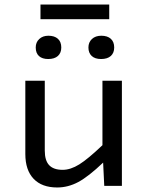

<svg xmlns="http://www.w3.org/2000/svg" viewBox="-20 -822 654 849"><path d="M519 -465V0H441L436 -103Q371 -41 326 -17Q281 7 233 7Q165 7 128.5 -31.5Q92 -70 92 -141V-465H178V-156Q178 -112 197.5 -91.5Q217 -71 257 -71Q292 -71 330.5 -95Q369 -119 433 -180V-465ZM463 -737H159V-802H463ZM251 -612Q251 -588 236 -574.5Q221 -561 193 -561Q167 -561 152.5 -574Q138 -587 138 -612Q138 -635 153.5 -649.5Q169 -664 194 -664Q221 -664 236 -650.5Q251 -637 251 -612ZM485 -612Q485 -588 470 -574.5Q455 -561 427 -561Q400 -561 385.5 -574.5Q371 -588 371 -612Q371 -635 386.5 -649.5Q402 -664 428 -664Q455 -664 470 -650.5Q485 -637 485 -612Z"/></svg>

Font: Intel One Mono
Style: Regular
Weight: 400
Monospace: yes
Designer: Fred Shallcrass
Foundry: Frere-Jones Type LLC
Version: Version 1.400;hotconv 1.1.0;makeotfexe 2.6.0;FJTRelease1.4